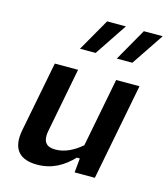

<svg xmlns="http://www.w3.org/2000/svg" viewBox="-120 -908 883 1013"><g transform="rotate(15 321.0 -401.0)"><path d="M130 -527.5 55 -143C34 -33.5 85 12 176.5 12C260 12 320.5 -25.5 370.5 -78H387L379.5 0H490L592.5 -527.5H465L392 -151.5C348.5 -114.5 301 -90 250 -90C206 -90 176 -108.5 189 -176L257 -527.5ZM238 -637.5H323.5L441.5 -814H339ZM439 -637.5H524L642.5 -814H539.5Z"/></g></svg>

Font: Monaspace Neon SemiBold
Style: Italic
Weight: 600
Italic angle: -11°
Designer: Riley Cran & the Lettermatic Team
Foundry: Lettermatic
Version: Version 1.200 (Monaspace Neon)